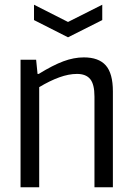

<svg xmlns="http://www.w3.org/2000/svg" viewBox="-20 -793 562 813"><path d="M124 -773 268 -700 413 -773V-708L268 -635L124 -708ZM67 -540H133L139 -480H144Q204 -517 248.5 -533.5Q293 -550 335 -550Q398 -550 428 -516Q458 -482 458 -406V0H380V-384Q380 -436 362 -458Q344 -480 306 -480Q271 -480 231 -465.5Q191 -451 146 -424V0H67Z"/></svg>

Font: Encode Sans Condensed
Style: Regular
Weight: 400
Designer: Pablo Impallari, Andres Torresi
Foundry: Pablo Impallari, Andres Torresi
Version: Version 1.000; ttfautohint (v1.00) -l 8 -r 50 -G 200 -x 14 -